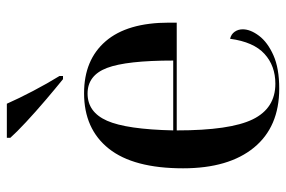

<svg xmlns="http://www.w3.org/2000/svg" viewBox="-154 -652 816 547"><g transform="rotate(-90 253.5 -378.0)"><path d="M275 10Q166 10 107 -62Q48 -134 48 -264Q48 -405 104 -475.5Q160 -546 262 -546Q357 -546 410 -484.5Q463 -423 463 -304V-282H156Q156 -130 187.5 -65.5Q219 -1 289 -1Q340 -1 374 -32Q408 -63 417 -130Q430 -127 437 -117Q444 -107 444 -94Q444 -72 425.5 -47.5Q407 -23 370 -6.5Q333 10 275 10ZM355 -292Q355 -425 334 -480.5Q313 -536 261 -536Q208 -536 183.5 -480.5Q159 -425 156 -292ZM302 -606Q276 -627 242.5 -655.5Q209 -684 179.5 -711.5Q150 -739 135 -756V-766H232Q247 -732 268.5 -691Q290 -650 311 -616V-606Z"/></g></svg>

Font: Noto Serif Display SemiCondensed Medium
Style: Regular
Weight: 500
Width: 4
Designer: Monotype Design Team
Foundry: Monotype Imaging Inc.
Version: Version 2.009